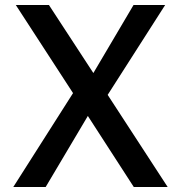

<svg xmlns="http://www.w3.org/2000/svg" viewBox="-20 -745 721 765"><path d="M33 0H162L330 -283L513 0H648L409 -367L638 -725H512L352 -454L175 -725H43L271 -374Z"/></svg>

Font: Reem Kufi
Style: Regular
Weight: 400
Designer: Khaled Hosny
Version: Version 0.007